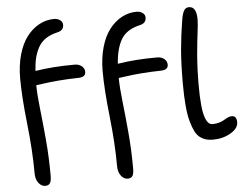

<svg xmlns="http://www.w3.org/2000/svg" viewBox="-61 -836 1412 1104"><g transform="rotate(-5 645.5 -284.0)"><path d="M155.8 191.9Q134.3 191.9 117.7 170.7Q101.1 149.4 101.1 113.8Q101.1 -14.2 83.5 -172.9Q65.9 -331.5 65.9 -436Q65.9 -511.7 83.7 -574Q101.6 -636.2 132.6 -676.3Q163.6 -716.3 203.9 -738Q244.1 -759.8 290 -759.8Q308.6 -759.8 323.7 -749.8Q338.9 -739.7 338.9 -721.2Q338.9 -689.5 301.8 -681.2Q262.7 -672.4 235.4 -654.3Q208 -636.2 192.1 -608.2Q176.3 -580.1 168.2 -547.9Q160.2 -515.6 157.2 -471.2Q259.3 -487.8 384.8 -487.8Q409.7 -487.8 425.8 -474.4Q441.9 -460.9 441.9 -440.9Q441.9 -411.6 402.8 -410.2Q335 -408.7 284.9 -404.5Q234.9 -400.4 198.7 -395Q162.6 -389.6 154.8 -389.2Q155.3 -334.5 164.6 -253.4Q173.8 -172.4 182.9 -71.3Q191.9 29.8 191.9 136.2Q191.9 168 183.3 179.9Q174.8 191.9 155.8 191.9ZM631.8 191.9Q610.4 191.9 593.8 170.7Q577.1 149.4 577.1 113.8Q577.1 -14.2 559.6 -172.9Q542 -331.5 542 -436Q542 -511.7 559.8 -574Q577.6 -636.2 608.6 -676.3Q639.6 -716.3 679.9 -738Q720.2 -759.8 766.1 -759.8Q784.7 -759.8 799.8 -749.8Q814.9 -739.7 814.9 -721.2Q814.9 -689.5 777.8 -681.2Q702.1 -664.1 670.7 -612.8Q639.2 -561.5 632.8 -471.2Q734.9 -487.8 860.8 -487.8Q885.7 -487.8 901.9 -474.4Q918 -460.9 918 -440.9Q918 -411.6 878.9 -410.2Q811 -408.7 761 -404.5Q710.9 -400.4 674.8 -395Q638.7 -389.6 630.9 -389.2Q631.3 -334.5 640.6 -253.4Q649.9 -172.4 658.9 -71.3Q668 29.8 668 136.2Q668 168 659.4 179.9Q650.9 191.9 631.8 191.9ZM1141.1 11.2Q1118.7 11.2 1101.8 6.8Q1085 2.4 1067.4 -9.8Q1049.8 -22 1037.6 -45.9Q1025.4 -69.8 1015.1 -106.2Q1004.9 -142.6 1000 -198.2Q995.1 -253.9 995.1 -327.1Q995.1 -441.4 1002.2 -522.2Q1009.3 -603 1023.9 -691.9Q1030.3 -729.5 1040.3 -744.6Q1050.3 -759.8 1067.9 -759.8Q1111.8 -759.8 1111.8 -686Q1111.8 -659.7 1105.2 -610.4Q1098.6 -561 1091.8 -482.7Q1085 -404.3 1085 -307.1Q1085 -240.7 1089.4 -194.8Q1093.8 -148.9 1102.3 -124Q1110.8 -99.1 1121.1 -88.6Q1131.3 -78.1 1145 -78.1Q1167 -78.1 1185.1 -83.7Q1203.1 -89.4 1213.1 -95.9Q1223.1 -102.5 1235.4 -108.2Q1247.6 -113.8 1258.8 -113.8Q1287.1 -113.8 1287.1 -76.2Q1287.1 -41 1242.2 -14.9Q1197.3 11.2 1141.1 11.2Z"/></g></svg>

Font: Shantell Sans Irregular
Style: Regular
Weight: 400
Designer: Stephen Nixon, Anya Danilova, Shantell Martin
Foundry: Arrow Type
Version: Version 1.006;[9816181b4]